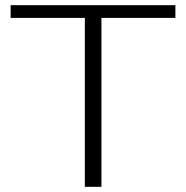

<svg xmlns="http://www.w3.org/2000/svg" viewBox="-20 -720 717 740"><path d="M307 0V-651H21V-700H656V-651H371V0Z"/></svg>

Font: Panamera
Style: Regular
Weight: 400
Designer: Bastien Sozeau
Foundry: NBR — Bastien Sozeau
Version: Version 3.002; ttfautohint (v1.8.4.7-5d5b);gftools[0.9.33]